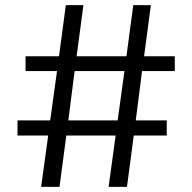

<svg xmlns="http://www.w3.org/2000/svg" viewBox="-20 -727 745 745"><path d="M47.9 -201.2V-259.8H174.8L201.2 -451.2H79.1V-508.8H209L235.4 -707H303.7L277.3 -508.8H470.7L497.1 -707H565.4L539.1 -508.8H658.2V-451.2H531.2L506.8 -259.8H627V-201.2H499L472.7 -2H401.4L428.7 -201.2H237.3L210.9 -2H139.6L167 -201.2ZM245.1 -259.8H436.5L462.9 -451.2H269.5Z"/></svg>

Font: Batunionen A1
Style: Regular
Weight: 400
Designer: HanYang I&C Co.,Ltd.
Foundry: HanYang I&C Co.,Ltd.
Version: Version 2.50; ttfautohint (v1.6)